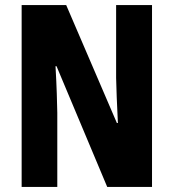

<svg xmlns="http://www.w3.org/2000/svg" viewBox="-20 -800 682 754"><path d="M577 -66V-780H436V-494C437 -446 439 -400 443 -317H439L240 -780H65V-66H205V-357C204 -402 203 -454 198 -540H202L401 -66Z"/></svg>

Font: Noto Sans Malayalam UI ExtraCondensed ExtraBold
Style: Regular
Weight: 800
Width: 2
Designer: Jelle Bosma - Monotype Design Team
Foundry: Monotype Imaging Inc.
Version: Version 2.104